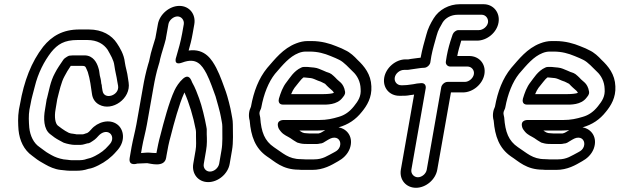

<svg xmlns="http://www.w3.org/2000/svg" viewBox="-20 -778 2943 912"><path d="M145 -366C161 -432 190 -487 223 -530C254 -568 285 -588 349 -588H394C443 -588 473 -568 491 -542C505 -517 520 -493 523 -468C527 -438 534 -415 537 -392L541 -370C548 -324 474 -301 467 -347L464 -365C464 -376 461 -380 461 -382C460 -400 456 -410 454 -420C452 -430 452 -441 449 -450L446 -460C440 -478 424 -515 381 -515H336C329 -515 322 -515 315 -514C308 -514 304 -512 299 -509C293 -505 284 -500 280 -493C268 -475 252 -453 241 -431C219 -391 213 -348 203 -310C203 -309 202 -308 202 -308L194 -259C186 -216 187 -165 218 -141L239 -125C255 -114 265 -110 279 -102C280 -101 282 -100 283 -100L296 -96C300 -95 305 -94 309 -93L321 -91C326 -90 330 -90 334 -90H364C375 -90 389 -96 395 -97C401 -97 405 -99 409 -101L420 -108C435 -117 444 -129 449 -134C461 -147 484 -159 502 -145C515 -135 518 -113 503 -95L495 -86C477 -65 458 -51 431 -37C413 -28 405 -26 392 -23C379 -18 367 -17 351 -17H321C315 -17 308 -18 301 -19L282 -21C260 -25 241 -32 225 -41L211 -49C199 -55 179 -72 167 -80C140 -98 123 -133 119 -172C117 -198 115 -229 120 -258L125 -283C130 -314 138 -336 145 -366ZM373 -140H343C342 -140 340 -141 338 -141L325 -143L317 -144L307 -147C294 -154 286 -158 274 -167L254 -182C243 -192 237 -221 244 -259L252 -307C262 -346 271 -388 286 -415C295 -433 304 -447 316 -465H327H372C389 -465 387 -457 397 -436C408 -401 412 -365 417 -331C420 -309 432 -291 451 -281C513 -247 603 -310 591 -386L588 -406C585 -434 576 -459 573 -482C569 -520 549 -552 535 -573C511 -610 466 -638 402 -638H357C279 -638 226 -607 185 -556C129 -484 94 -393 75 -283L70 -258C64 -221 66 -187 68 -160C73 -111 93 -66 133 -38C146 -27 166 -13 181 -5L195 3C214 14 240 26 267 29L286 31C293 32 304 33 312 33H342C362 33 380 31 400 24C416 22 432 15 448 7C480 -9 508 -30 532 -58L540 -67C577 -111 568 -164 537 -187C500 -215 443 -199 413 -163C402 -151 402 -151 394 -146C387 -145 379 -140 373 -140Z M678 -188 709 -363C715 -398 723 -435 732 -464C737 -478 739 -489 741 -499C748 -528 760 -561 768 -594V-596L780 -663C783 -682 804 -700 823 -700C842 -700 856 -682 853 -663L845 -618C838 -579 828 -545 817 -507C817 -507 800 -464 846 -481C913 -506 938 -471 961 -428C970 -410 978 -391 985 -372C992 -351 999 -336 1004 -320C1008 -306 1027 -240 1029 -224C1032 -203 1036 -194 1036 -177C1036 -139 1038 -97 1032 -64L1021 0C1017 20 997 37 977 37C958 37 944 20 948 0L959 -64C964 -92 963 -119 962 -140V-161V-165L960 -177C953 -216 939 -275 926 -310C918 -332 907 -362 893 -386C888 -397 879 -430 849 -404C831 -388 817 -366 809 -349C783 -294 757 -195 742 -136C734 -108 728 -77 723 -51C712 -51 703 -52 689 -53C675 -54 658 -51 650 -51L655 -80C660 -110 672 -153 678 -188ZM691 -500C690 -492 687 -483 683 -470C673 -435 665 -399 659 -363L628 -188C621 -150 612 -118 605 -80L596 -28C589 14 632 -1 632 -1C643 -1 658 -2 679 -3C692 -2 761 20 769 -28L771 -40C775 -65 783 -105 791 -132C806 -192 832 -286 854 -334C854 -334 855 -337 856 -339C878 -290 898 -225 910 -161L911 -151V-131C911 -109 913 -86 909 -64L898 0C890 47 921 87 969 87C1016 87 1063 48 1071 0L1082 -64C1089 -102 1086 -151 1086 -187C1086 -211 1081 -225 1079 -240C1076 -262 1060 -323 1053 -342C1047 -361 1039 -378 1034 -394C1026 -416 1017 -436 1007 -456C987 -493 955 -549 876 -538C883 -562 890 -589 895 -618L903 -663C911 -710 880 -750 832 -750C785 -750 738 -710 730 -663L718 -597C710 -568 697 -533 691 -500Z M1325 -281H1509C1531 -281 1581 -279 1607 -314C1613 -322 1621 -329 1619 -343C1616 -363 1607 -378 1598 -386L1581 -401C1575 -408 1570 -412 1565 -417C1550 -432 1539 -433 1531 -436L1515 -443C1499 -449 1490 -455 1472 -457L1451 -459C1445 -460 1441 -460 1436 -460H1423C1419 -460 1415 -459 1411 -457C1375 -441 1355 -405 1342 -389C1322 -364 1313 -336 1305 -310C1302 -300 1302 -281 1325 -281ZM1363 -331C1368 -343 1373 -353 1379 -361C1395 -380 1410 -402 1421 -410H1427C1430 -410 1434 -409 1437 -409L1457 -407C1469 -405 1477 -400 1490 -395L1504 -390C1515 -385 1524 -380 1524 -380C1530 -373 1537 -367 1542 -362L1559 -347C1562 -344 1564 -341 1566 -337C1558 -333 1535 -331 1517 -331ZM1436 -145C1419 -145 1412 -151 1402 -158H1487C1500 -158 1513 -159 1525 -160C1514 -154 1505 -146 1493 -144H1451C1450 -144 1442 -145 1436 -145ZM1588 -173C1634 -186 1670 -210 1699 -247C1723 -276 1747 -315 1744 -368C1742 -425 1711 -463 1678 -494C1664 -509 1644 -529 1619 -540L1603 -548C1594 -552 1587 -555 1576 -559C1547 -571 1507 -583 1460 -583H1441C1423 -583 1405 -579 1387 -572C1324 -548 1285 -496 1249 -455C1209 -406 1185 -344 1172 -271C1163 -253 1159 -229 1166 -205C1172 -131 1192 -74 1248 -35C1284 -12 1321 28 1399 28C1406 29 1415 29 1421 29H1463C1517 29 1555 6 1586 -12C1608 -24 1630 -43 1641 -71C1661 -124 1631 -166 1588 -173ZM1409 -22C1350 -22 1323 -52 1281 -79C1237 -109 1221 -150 1216 -220C1215 -229 1211 -236 1213 -245C1214 -252 1220 -260 1221 -267C1233 -333 1256 -389 1286 -427C1324 -471 1355 -509 1398 -526C1410 -531 1422 -533 1432 -533H1451C1490 -533 1521 -524 1550 -512C1558 -508 1566 -506 1574 -502L1591 -494C1614 -483 1637 -456 1656 -438C1677 -419 1692 -390 1693 -356C1696 -321 1682 -299 1661 -273C1641 -248 1618 -231 1589 -223C1559 -214 1533 -208 1496 -208H1331C1331 -208 1289 -212 1302 -172C1303 -168 1306 -164 1308 -161L1315 -152C1329 -136 1345 -131 1359 -122C1370 -114 1378 -109 1390 -102C1391 -101 1394 -100 1395 -100L1406 -97C1417 -94 1433 -94 1443 -94H1485C1490 -94 1495 -95 1499 -96C1505 -96 1511 -98 1515 -100C1532 -110 1546 -120 1558 -123C1587 -130 1603 -106 1594 -81C1589 -69 1582 -62 1568 -55C1535 -38 1514 -21 1472 -21H1430C1426 -21 1417 -22 1409 -22Z M1893 -373H1886C1866 -373 1852 -390 1855 -409C1858 -429 1879 -446 1899 -446H1914C1920 -446 1923 -447 1930 -448L1944 -450C1962 -452 1979 -456 1994 -456C2009 -456 2022 -470 2024 -481L2029 -512C2035 -544 2045 -576 2054 -609C2061 -636 2072 -652 2083 -672C2096 -692 2121 -708 2155 -708H2268C2287 -708 2301 -690 2298 -671C2295 -652 2274 -635 2255 -635H2158C2146 -635 2134 -625 2130 -614L2126 -602C2117 -576 2108 -545 2102 -512L2098 -487C2095 -472 2107 -462 2118 -462H2200C2220 -462 2234 -445 2231 -426C2228 -407 2208 -389 2188 -389H2106C2091 -389 2078 -375 2076 -364L2007 28C2004 47 1984 64 1965 64C1946 64 1931 47 1934 28L2002 -358C2004 -369 2000 -385 1979 -383C1966 -382 1955 -381 1943 -378L1928 -376C1923 -375 1916 -374 1913 -374C1906 -374 1900 -373 1893 -373ZM1877 -323H1884C1898 -323 1913 -323 1927 -326L1942 -328C1944 -328 1946 -329 1947 -329L1884 28C1876 76 1909 114 1956 114C2003 114 2049 75 2057 28L2122 -339H2179C2226 -339 2273 -378 2281 -426C2289 -474 2256 -512 2209 -512H2152C2156 -536 2164 -560 2171 -585H2246C2293 -585 2340 -623 2348 -671C2356 -718 2324 -758 2277 -758H2164C2113 -758 2065 -732 2040 -691C2025 -667 2012 -641 2005 -613C1996 -581 1985 -543 1978 -504C1966 -503 1956 -501 1946 -500L1931 -498C1927 -497 1924 -497 1920 -496H1907C1859 -496 1813 -456 1805 -409C1797 -361 1830 -323 1877 -323Z M2484 -281H2668C2690 -281 2740 -279 2766 -314C2772 -322 2780 -329 2778 -343C2775 -363 2766 -378 2757 -386L2740 -401C2734 -408 2729 -412 2724 -417C2709 -432 2698 -433 2690 -436L2674 -443C2658 -449 2649 -455 2631 -457L2610 -459C2604 -460 2600 -460 2595 -460H2582C2578 -460 2574 -459 2570 -457C2534 -441 2514 -405 2501 -389C2481 -364 2472 -336 2464 -310C2461 -300 2461 -281 2484 -281ZM2522 -331C2527 -343 2532 -353 2538 -361C2554 -380 2569 -402 2580 -410H2586C2589 -410 2593 -409 2596 -409L2616 -407C2628 -405 2636 -400 2649 -395L2663 -390C2674 -385 2683 -380 2683 -380C2689 -373 2696 -367 2701 -362L2718 -347C2721 -344 2723 -341 2725 -337C2717 -333 2694 -331 2676 -331ZM2595 -145C2578 -145 2571 -151 2561 -158H2646C2659 -158 2672 -159 2684 -160C2673 -154 2664 -146 2652 -144H2610C2609 -144 2601 -145 2595 -145ZM2747 -173C2793 -186 2829 -210 2858 -247C2882 -276 2906 -315 2903 -368C2901 -425 2870 -463 2837 -494C2823 -509 2803 -529 2778 -540L2762 -548C2753 -552 2746 -555 2735 -559C2706 -571 2666 -583 2619 -583H2600C2582 -583 2564 -579 2546 -572C2483 -548 2444 -496 2408 -455C2368 -406 2344 -344 2331 -271C2322 -253 2318 -229 2325 -205C2331 -131 2351 -74 2407 -35C2443 -12 2480 28 2558 28C2565 29 2574 29 2580 29H2622C2676 29 2714 6 2745 -12C2767 -24 2789 -43 2800 -71C2820 -124 2790 -166 2747 -173ZM2568 -22C2509 -22 2482 -52 2440 -79C2396 -109 2380 -150 2375 -220C2374 -229 2370 -236 2372 -245C2373 -252 2379 -260 2380 -267C2392 -333 2415 -389 2445 -427C2483 -471 2514 -509 2557 -526C2569 -531 2581 -533 2591 -533H2610C2649 -533 2680 -524 2709 -512C2717 -508 2725 -506 2733 -502L2750 -494C2773 -483 2796 -456 2815 -438C2836 -419 2851 -390 2852 -356C2855 -321 2841 -299 2820 -273C2800 -248 2777 -231 2748 -223C2718 -214 2692 -208 2655 -208H2490C2490 -208 2448 -212 2461 -172C2462 -168 2465 -164 2467 -161L2474 -152C2488 -136 2504 -131 2518 -122C2529 -114 2537 -109 2549 -102C2550 -101 2553 -100 2554 -100L2565 -97C2576 -94 2592 -94 2602 -94H2644C2649 -94 2654 -95 2658 -96C2664 -96 2670 -98 2674 -100C2691 -110 2705 -120 2717 -123C2746 -130 2762 -106 2753 -81C2748 -69 2741 -62 2727 -55C2694 -38 2673 -21 2631 -21H2589C2585 -21 2576 -22 2568 -22Z"/></svg>

Font: Blanket
Style: BdOutlineObl
Weight: 700
Foundry: Cannot Into Space Fonts
Version: Version 0.9